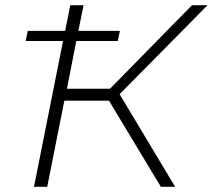

<svg xmlns="http://www.w3.org/2000/svg" viewBox="-20 -720 820 740"><path d="M441 -357 655 0H600L400 -332H228L162 0H111L223 -562H79L87 -601H231L251 -700H302L282 -601H442L434 -562H274L238 -378H404L720 -700H780Z"/></svg>

Font: Montserrat Alternates Light
Style: Italic
Weight: 300
Italic angle: -11.3°
Designer: Julieta Ulanovsky
Foundry: Julieta Ulanovsky
Version: Version 7.200